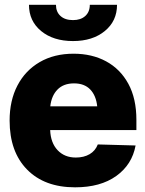

<svg xmlns="http://www.w3.org/2000/svg" viewBox="-20 -779 613 809"><path d="M296.4 10.3Q167.5 10.3 94 -64.7Q20.5 -139.6 20.5 -271Q20.5 -355.5 53.5 -418.7Q86.4 -481.9 147.2 -517.3Q208 -552.7 290 -552.7Q367.7 -552.7 427.2 -520.5Q486.8 -488.3 520.8 -426Q554.7 -363.8 554.7 -273.9V-231H191.4Q193.4 -177.2 222.7 -146.2Q252 -115.2 299.3 -115.2Q333.5 -115.2 357.7 -129.4Q381.8 -143.6 392.1 -170.4L551.3 -166Q536.6 -85.4 470 -37.6Q403.3 10.3 296.4 10.3ZM292 -427.7Q247.6 -427.7 222.2 -401.6Q196.8 -375.5 191.9 -331.1H389.6Q384.8 -376.5 360.1 -402.1Q335.4 -427.7 292 -427.7ZM287.6 -606Q204.6 -606 153.3 -648.2Q102.1 -690.4 102.1 -758.8H215.8Q215.8 -729 234.9 -711.7Q253.9 -694.3 287.6 -694.3Q320.3 -694.3 339.4 -711.7Q358.4 -729 358.4 -758.8H473.1Q473.1 -690.4 421.6 -648.2Q370.1 -606 287.6 -606Z"/></svg>

Font: Inter Tight ExtraBold
Style: Regular
Weight: 800
Designer: Rasmus Andersson
Foundry: rsms
Version: Version 3.004; ttfautohint (v1.8.4.7-5d5b)